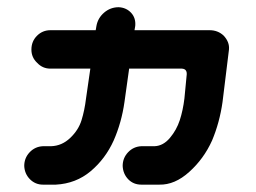

<svg xmlns="http://www.w3.org/2000/svg" viewBox="-20 -502 697 522"><path d="M65.4 -367.2Q65.4 -389.6 80.6 -404.8Q95.7 -419.9 117.2 -419.9H240.2L242.2 -431.6Q246.1 -453.1 263.2 -467.8Q280.3 -482.4 302.7 -482.4Q323.2 -481.4 336.4 -467.3Q349.6 -453.1 347.7 -431.6L345.7 -419.9H549.8Q572.3 -419.9 587.9 -405.3Q604.5 -387.7 602.5 -367.2L585 -224.6Q577.1 -168.9 556.6 -120.1Q534.2 -70.3 494.6 -34.7Q455.1 1 413.1 0H364.3Q342.8 0 328.6 -14.6Q314.5 -29.3 313.5 -50.8Q313.5 -72.3 328.1 -87.9Q342.8 -103.5 364.3 -104.5H400.4Q423.8 -105.5 441.9 -127Q460 -148.4 468.8 -175.3Q477.5 -202.1 481.4 -234.4L487.3 -295.9Q490.2 -314.5 474.6 -315.4H331.1L318.4 -224.6Q310.5 -168.9 289.1 -120.1Q266.6 -70.3 226.6 -36.6Q186.5 -2.9 131.8 0H96.7Q76.2 0 61.5 -14.6Q46.9 -29.3 45.9 -50.8Q45.9 -72.3 60.5 -87.9Q75.2 -103.5 96.7 -104.5H119.1Q148.4 -105.5 170.9 -127Q193.4 -148.4 201.7 -175.3Q210 -202.1 213.9 -234.4L225.6 -315.4H117.2Q95.7 -315.4 81.1 -331.1Q65.4 -345.7 65.4 -367.2Z"/></svg>

Font: Nico Moji
Style: Regular
Weight: 400
Version: Version 1.02